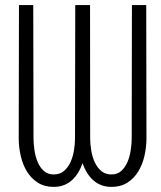

<svg xmlns="http://www.w3.org/2000/svg" viewBox="-20 -731 640 761"><path d="M559.6 -710.9 560.5 -183.1Q560.5 -147.5 552.5 -112.8Q544.4 -78.1 527.8 -51Q511.2 -23.9 484.9 -7.1Q458.5 9.8 421.9 9.8Q399.4 9.8 381.3 2.7Q363.3 -4.4 349.1 -17.1Q335 -29.8 324.5 -46.9Q314 -64 307.1 -84.5Q300.3 -64 289.8 -46.9Q279.3 -29.8 265.4 -17.1Q251.5 -4.4 233.4 2.7Q215.3 9.8 192.9 9.8Q156.2 9.8 129.9 -7.1Q103.5 -23.9 86.9 -51Q70.3 -78.1 62.3 -112.8Q54.2 -147.5 54.2 -183.1L55.2 -710.9H111.8L112.8 -183.1Q112.8 -160.2 116.7 -134.8Q120.6 -109.4 129.6 -88.1Q138.7 -66.9 154.1 -53.2Q169.4 -39.6 192.9 -39.6Q217.3 -39.6 233.4 -53.2Q249.5 -66.9 259.3 -88.1Q269 -109.4 273.2 -134.8Q277.3 -160.2 277.3 -183.1L278.3 -710.9H336.9L337.4 -183.1Q337.4 -160.2 341.6 -134.8Q345.7 -109.4 355.5 -88.1Q365.2 -66.9 381.3 -53.2Q397.5 -39.6 421.9 -39.6Q445.3 -39.6 460.4 -53.2Q475.6 -66.9 484.9 -88.1Q494.1 -109.4 498 -134.8Q502 -160.2 502 -183.1L502.9 -710.9Z"/></svg>

Font: Roboto Mono Light
Style: Regular
Weight: 300
Designer: Google
Version: Version 2.000985; 2015; ttfautohint (v1.3)